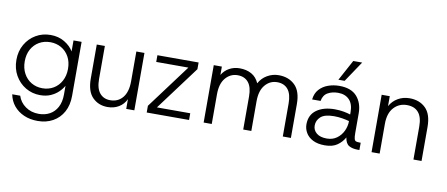

<svg xmlns="http://www.w3.org/2000/svg" viewBox="-80 -1069 3805 1634"><g transform="rotate(10 1823.0 -252.5)"><path d="M300 232Q234 232 181.5 209Q129 186 94.5 144.5Q60 103 49 46H118Q135 101 184 136Q233 171 300 171Q352 171 393.5 148.5Q435 126 459 81Q483 36 483 -29V-104Q467 -75 439.5 -48.5Q412 -22 373 -5Q334 12 283 12Q214 12 157 -22Q100 -56 66.5 -115Q33 -174 33 -249Q33 -324 66.5 -382.5Q100 -441 157 -474.5Q214 -508 284 -508Q353 -508 405 -476.5Q457 -445 483 -401V-496H553V-29Q553 51 521 109.5Q489 168 432 200Q375 232 300 232ZM292 -49Q345 -49 387.5 -74Q430 -99 454.5 -144.5Q479 -190 479 -249Q479 -309 454.5 -353.5Q430 -398 387.5 -422.5Q345 -447 292 -447Q239 -447 196.5 -422.5Q154 -398 129.5 -353.5Q105 -309 105 -249Q105 -190 129.5 -144.5Q154 -99 196.5 -74Q239 -49 292 -49Z M866 12Q787 12 735.5 -40Q684 -92 684 -203V-496H754V-211Q754 -129 787.5 -89Q821 -49 878 -49Q946 -49 986 -98Q1026 -147 1026 -239V-496H1096V0H1026V-84Q1004 -38 962 -13Q920 12 866 12Z M1203 0V-58L1486 -438H1208V-496H1564V-438L1281 -58H1569V0Z M1695 0V-496H1765V-424Q1789 -464 1829 -486Q1869 -508 1918 -508Q1977 -508 2020.5 -483.5Q2064 -459 2086 -408Q2111 -455 2157 -481.5Q2203 -508 2255 -508Q2341 -508 2395 -456Q2449 -404 2449 -293V0H2379V-285Q2379 -367 2346 -407Q2313 -447 2253 -447Q2191 -447 2149 -398Q2107 -349 2107 -257V0H2037V-285Q2037 -367 2004 -407Q1971 -447 1911 -447Q1849 -447 1807 -398Q1765 -349 1765 -257V0Z M2743 12Q2681 12 2640 -9Q2599 -30 2579 -64.5Q2559 -99 2559 -137Q2559 -219 2618.5 -262Q2678 -305 2775 -305Q2816 -305 2852 -298.5Q2888 -292 2911 -284V-305Q2911 -375 2875.5 -411.5Q2840 -448 2779 -448Q2727 -448 2689.5 -426.5Q2652 -405 2643 -354H2570Q2576 -408 2607 -442Q2638 -476 2683.5 -492Q2729 -508 2779 -508Q2882 -508 2931.5 -451.5Q2981 -395 2981 -305V-138Q2981 -102 2985.5 -86Q2990 -70 3001.5 -66.5Q3013 -63 3033 -63H3041V0H3026Q2980 0 2950.5 -17Q2921 -34 2913 -86Q2891 -45 2850.5 -16.5Q2810 12 2743 12ZM2750 -48Q2800 -48 2836 -74Q2872 -100 2891.5 -141Q2911 -182 2911 -227Q2887 -234 2851.5 -240Q2816 -246 2780 -246Q2698 -246 2664 -215Q2630 -184 2630 -139Q2630 -100 2661 -74Q2692 -48 2750 -48ZM2761 -558 2858 -737H2935L2815 -558Z M3146 0V-496H3216V-410Q3241 -456 3286 -482Q3331 -508 3386 -508Q3472 -508 3525 -456Q3578 -404 3578 -293V0H3508V-285Q3508 -367 3473.5 -407Q3439 -447 3374 -447Q3306 -447 3261 -398Q3216 -349 3216 -257V0Z"/></g></svg>

Font: Host Grotesk Light
Style: Regular
Weight: 300
Designer: Doukan Karapınar
Foundry: Element Type
Version: Version 1.003